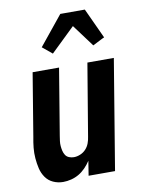

<svg xmlns="http://www.w3.org/2000/svg" viewBox="-86 -826 673 894"><g transform="rotate(-10 250.0 -378.5)"><path d="M140 8Q115 8 93 -2Q71 -12 57.5 -31.5Q44 -51 38.5 -74.5Q33 -98 31 -123Q29 -148 31.5 -173Q34 -198 39 -223L88 -520H213L161 -206Q159 -194 157.5 -182Q156 -170 157 -158.5Q158 -147 160.5 -136Q163 -125 169 -115.5Q175 -106 186 -101.5Q197 -97 209 -97Q224 -97 239.5 -103.5Q255 -110 266 -122Q277 -134 282.5 -149Q288 -164 290 -179L347 -520H472L386 0H261L272 -69Q261 -52 246.5 -37Q232 -22 215 -12Q198 -2 178.5 3Q159 8 140 8ZM196 -589 150 -627 262 -765H378L444 -622L435 -618L388 -594L310 -699Z"/></g></svg>

Font: Iosevka SS18 Extrabold
Style: Italic
Weight: 800
Italic angle: -9°
Monospace: yes
Designer: Belleve Invis
Foundry: Belleve Invis
Version: Version 25.1.1; ttfautohint (v1.8.4)